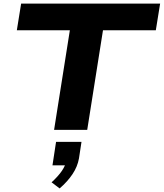

<svg xmlns="http://www.w3.org/2000/svg" viewBox="-20 -725 914 1072"><path d="M282 0 370 -556H74L98 -705H874L850 -556H555L467 0ZM313 327 268 293Q305 259 325.5 229Q346 199 349 174L372 198H273L293 67H435L421 159Q413 205 385 247Q357 289 313 327Z"/></svg>

Font: Nunito Sans 7pt Expanded ExtraBold
Style: Italic
Weight: 800
Width: 7
Italic angle: -9°
Designer: Vernon Adams
Foundry: Vernon Adams
Version: Version 3.101;gftools[0.9.27]